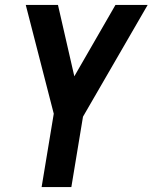

<svg xmlns="http://www.w3.org/2000/svg" viewBox="-20 -540 640 775"><path d="M148 215 197 -81 84 -520H214L280 -232L446 -520H576L315 -69L268 215Z"/></svg>

Font: Iosevka Aile Oblique
Style: Bold
Weight: 700
Italic angle: -9°
Designer: Belleve Invis
Foundry: Belleve Invis
Version: Version 31.1.0; ttfautohint (v1.8.4)